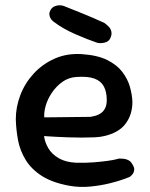

<svg xmlns="http://www.w3.org/2000/svg" viewBox="-20 -707 580 741"><path d="M248 10Q182 -2 141.5 -28Q101 -54 79 -90Q57 -126 49.5 -166.5Q42 -207 41 -247Q41 -294 58.5 -340Q76 -386 110 -423Q144 -460 191.5 -481Q239 -502 297 -498Q356 -494 393.5 -475.5Q431 -457 452 -429.5Q473 -402 481.5 -371.5Q490 -341 491 -314Q491 -265 465 -230Q439 -195 383 -182Q367 -178 344 -177Q321 -176 294.5 -176Q268 -176 242.5 -177Q217 -178 196.5 -179Q176 -180 163 -181Q150 -182 150 -182Q153 -158 166.5 -135Q180 -112 206.5 -96.5Q233 -81 273 -79Q311 -78 341.5 -80.5Q372 -83 394 -86Q416 -89 427.5 -92Q439 -95 439 -95Q439 -95 444.5 -95Q450 -95 459 -94Q468 -93 477 -88Q486 -83 492 -71Q499 -60 498 -51Q497 -42 492.5 -36Q488 -30 484 -27Q480 -24 480 -24Q480 -24 459 -16Q438 -8 403.5 0.5Q369 9 328.5 13Q288 17 248 10ZM151 -254 328 -256Q328 -256 334.5 -257Q341 -258 351 -261Q361 -264 370.5 -271Q380 -278 386 -290Q392 -302 392 -321Q392 -352 381 -373Q370 -394 345 -403.5Q320 -413 275 -410Q244 -408 220 -390.5Q196 -373 179.5 -348Q163 -323 156 -297.5Q149 -272 151 -254ZM355 -542Q337 -548 315.5 -556.5Q294 -565 271 -575Q248 -585 226 -597.5Q204 -610 186 -624Q186 -624 182 -627.5Q178 -631 174.5 -637.5Q171 -644 170.5 -652Q170 -660 176 -670Q182 -679 190.5 -682.5Q199 -686 207 -686.5Q215 -687 220.5 -685.5Q226 -684 226 -684Q259 -671 296 -656Q333 -641 382 -619Q382 -619 388 -614.5Q394 -610 401 -602.5Q408 -595 410 -583.5Q412 -572 405 -558Q400 -549 392 -545.5Q384 -542 375.5 -541Q367 -540 361 -541Q355 -542 355 -542Z"/></svg>

Font: Sour Gummy Black Medium
Style: Regular
Weight: 500
Version: Version 1.000